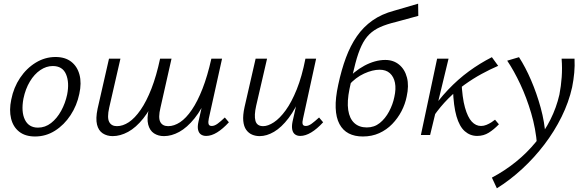

<svg xmlns="http://www.w3.org/2000/svg" viewBox="-20 -732 3177 1041"><path d="M170 8Q117 8 84 -18Q51 -44 40 -89.5Q29 -135 41 -192Q54 -258 89 -310Q124 -362 174 -392.5Q224 -423 281 -423Q333 -423 366 -397.5Q399 -372 411 -327Q423 -282 410 -223Q397 -160 362.5 -107.5Q328 -55 278.5 -23.5Q229 8 170 8ZM186 -40Q225 -40 257 -65Q289 -90 311.5 -131Q334 -172 344 -219Q357 -285 338 -329.5Q319 -374 266 -374Q231 -374 198.5 -352Q166 -330 142 -290Q118 -250 107 -197Q94 -126 115 -83Q136 -40 186 -40Z M869 6Q838 6 815 -9Q792 -24 783.5 -56.5Q775 -89 787 -142L848 -414H910L850 -148Q837 -94 849 -71Q861 -48 892 -48Q924 -48 956.5 -69.5Q989 -91 1020 -136.5Q1051 -182 1078 -251Q1105 -320 1126 -414H1168Q1143 -300 1109 -220Q1075 -140 1034.5 -90Q994 -40 952 -17Q910 6 869 6ZM591 6Q560 6 537 -9Q514 -24 506 -56.5Q498 -89 509 -142L571 -414H633L572 -148Q560 -94 572 -71Q584 -48 614 -48Q646 -48 678.5 -69.5Q711 -91 742.5 -136.5Q774 -182 801 -251Q828 -320 848 -414H890Q866 -300 831.5 -220Q797 -140 757 -90Q717 -40 674.5 -17Q632 6 591 6ZM1098 5Q1081 5 1069.5 -3Q1058 -11 1054 -28Q1050 -45 1056 -72L1133 -414H1184L1112 -89Q1108 -70 1111 -59.5Q1114 -49 1128 -49Q1143 -49 1160 -61.5Q1177 -74 1199 -95L1221 -69Q1188 -33 1157 -14Q1126 5 1098 5Z M1388 6Q1366 6 1347 -2Q1328 -10 1315 -28Q1302 -46 1299 -76.5Q1296 -107 1306 -152L1366 -414H1428L1369 -159Q1357 -106 1365 -77Q1373 -48 1407 -48Q1433 -48 1465 -69Q1497 -90 1529 -134Q1561 -178 1589 -247.5Q1617 -317 1636 -414H1673Q1649 -302 1616 -222Q1583 -142 1544.5 -91.5Q1506 -41 1466 -17.5Q1426 6 1388 6ZM1608 5Q1591 5 1579.5 -3.5Q1568 -12 1564.5 -29.5Q1561 -47 1566 -72L1643 -414H1694L1623 -89Q1618 -69 1621 -59Q1624 -49 1638 -49Q1653 -49 1670 -61.5Q1687 -74 1710 -95L1732 -69Q1699 -33 1667.5 -14Q1636 5 1608 5Z M1947 8Q1903 8 1871 -8.5Q1839 -25 1820.5 -59.5Q1802 -94 1800 -147Q1798 -200 1814 -273Q1831 -353 1855.5 -419Q1880 -485 1915 -535.5Q1950 -586 1999.5 -621Q2049 -656 2117 -674L2247 -712L2248 -646L2127 -613Q2077 -601 2042 -585.5Q2007 -570 1982.5 -546Q1958 -522 1940 -484Q1922 -446 1907 -389Q1892 -332 1875 -250Q1861 -182 1868 -135.5Q1875 -89 1901 -65Q1927 -41 1969 -41Q2009 -41 2039 -65Q2069 -89 2089.5 -127.5Q2110 -166 2118 -206Q2128 -250 2121.5 -283Q2115 -316 2094 -335Q2073 -354 2038 -354Q2000 -354 1954 -333Q1908 -312 1870 -269L1853 -293Q1876 -319 1902 -340Q1928 -361 1956 -376Q1984 -391 2012.5 -399Q2041 -407 2069 -407Q2113 -407 2144 -381.5Q2175 -356 2186.5 -311.5Q2198 -267 2185 -209Q2177 -168 2157 -129.5Q2137 -91 2106.5 -59.5Q2076 -28 2036 -10Q1996 8 1947 8Z M2331 -102 2307 -117Q2355 -188 2409 -245Q2463 -302 2522.5 -345.5Q2582 -389 2647 -422L2681 -375Q2637 -356 2591 -331Q2545 -306 2499 -273Q2453 -240 2410.5 -197.5Q2368 -155 2331 -102ZM2262 0 2350 -414H2412L2312 0ZM2567 5Q2529 5 2500 -20.5Q2471 -46 2455 -101.5Q2439 -157 2436 -247L2482 -293Q2486 -202 2501 -149Q2516 -96 2538 -72.5Q2560 -49 2588 -49Q2603 -49 2617.5 -55Q2632 -61 2644.5 -69Q2657 -77 2664 -83L2685 -58Q2658 -30 2630 -12.5Q2602 5 2567 5Z M2674 289 2647 231Q2717 194 2777 145.5Q2837 97 2884.5 39Q2932 -19 2964.5 -84Q2997 -149 3013 -219Q3022 -265 3025.5 -314Q3029 -363 3025 -414H3095Q3097 -376 3093.5 -337.5Q3090 -299 3082 -259Q3064 -178 3025 -99Q2986 -20 2931.5 51.5Q2877 123 2811.5 183.5Q2746 244 2674 289ZM2892 56Q2885 -34 2860 -118.5Q2835 -203 2801 -275.5Q2767 -348 2730 -403L2794 -422Q2829 -368 2859.5 -297Q2890 -226 2911.5 -148Q2933 -70 2938 8Z"/></svg>

Font: Ysabeau Office
Style: Italic
Weight: 400
Italic angle: -12°
Designer: Christian Thalmann (Catharsis Fonts)
Version: Version 2.001;gftools[0.9.30]; featfreeze: tnum,lnum,ss02